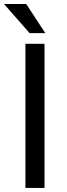

<svg xmlns="http://www.w3.org/2000/svg" viewBox="-36 -927 328 947"><path d="M183.6 -710.9V0H89.4V-710.9ZM93.3 -907.2 187.5 -763.7H109.9L-16.1 -907.2Z"/></svg>

Font: Roboto21382017
Style: Regular
Weight: 400
Designer: Christian Robertson
Foundry: Google
Version: Version 2.138; 2017